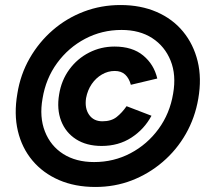

<svg xmlns="http://www.w3.org/2000/svg" viewBox="-20 -732 823 763"><path d="M384 -152Q324 -152 282.5 -178.5Q241 -205 223 -251.5Q205 -298 215 -357Q224 -413 255.5 -456Q287 -499 334 -523Q381 -547 435 -547Q506 -547 549 -511.5Q592 -476 605 -420L500 -395Q493 -421 477.5 -435.5Q462 -450 436 -450Q409 -450 385 -436Q361 -422 344.5 -398Q328 -374 322 -342Q316 -302 334 -276Q352 -250 387 -250Q422 -250 443.5 -267Q465 -284 483 -310L582 -272Q553 -218 502 -185Q451 -152 384 -152ZM359 11Q278 11 214.5 -16.5Q151 -44 109 -94Q67 -144 51 -211.5Q35 -279 49 -360Q61 -436 98 -500.5Q135 -565 190 -612.5Q245 -660 313.5 -686Q382 -712 459 -712Q539 -712 602.5 -684.5Q666 -657 707.5 -606.5Q749 -556 765.5 -488.5Q782 -421 768 -340Q755 -264 718.5 -200Q682 -136 626.5 -88.5Q571 -41 503.5 -15Q436 11 359 11ZM354 -88Q432 -88 498.5 -123Q565 -158 610 -219.5Q655 -281 668 -360Q681 -434 658 -491Q635 -548 585 -580.5Q535 -613 463 -613Q385 -613 318.5 -578Q252 -543 207 -481.5Q162 -420 149 -340Q136 -267 158.5 -209.5Q181 -152 231.5 -120Q282 -88 354 -88Z"/></svg>

Font: Figtree ExtraBold
Style: Italic
Weight: 800
Italic angle: -9.5°
Foundry: Erik Kennedy
Version: Version 2.001;gftools[0.9.30]